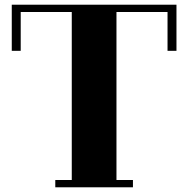

<svg xmlns="http://www.w3.org/2000/svg" viewBox="-20 -735 800 816"><path d="M730 -715V-519H692V-684H475V30H545V61H215V30H285V-684H68V-519H30V-715Z"/></svg>

Font: Cafe24 ClassicType
Style: Regular
Weight: 400
Designer: Cafe24 thkim, hmlim, mnelim & 4IR
Foundry: Cafe24
Version: Version 1.000